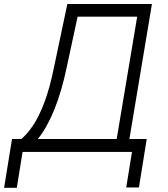

<svg xmlns="http://www.w3.org/2000/svg" viewBox="-68 -747 827 944"><path d="M-47.9 176.5 -8.9 -63.6H36.9Q65 -87 93.9 -129.4Q122.9 -171.9 149.9 -242.5Q176.8 -313.2 198.5 -420.8L263.1 -727.3H679L568.2 -63.6H653.4L615.1 174.7H552.6L581 0H43L14.6 176.5ZM117.9 -63.6H505.7L606.5 -665.1H313.6L261 -420.8Q235.4 -297.6 198.9 -207.7Q162.3 -117.9 117.9 -63.6Z"/></svg>

Font: Inter Light  BETA
Style: Italic
Weight: 300
Italic angle: 9.39999°
Designer: Rasmus Andersson
Foundry: rsms
Version: Version 3.011;git-f93a4a705